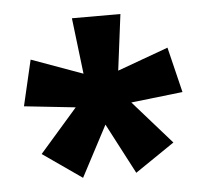

<svg xmlns="http://www.w3.org/2000/svg" viewBox="-38 -802 522 485"><g transform="rotate(-5 222.5 -560.0)"><path d="M284 -762H161L178 -620L48 -667L21 -551L151 -537L55 -427L154 -358L222 -487L289 -359L389 -427L292 -537L423 -552L395 -667L266 -620Z"/></g></svg>

Font: Noto Sans Ethiopic ExtraCondensed
Style: Bold
Weight: 700
Width: 2
Designer: Monotype Design Team
Foundry: Monotype Imaging Inc.
Version: Version 2.102